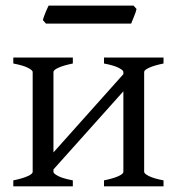

<svg xmlns="http://www.w3.org/2000/svg" viewBox="-20 -657 623 677"><path d="M346.7 0V-21Q379.9 -27.8 397.5 -35.9Q415 -43.9 415 -50.8V-335L168.5 -59.6V-50.8Q168.5 -44.9 184.8 -36.4Q201.2 -27.8 236.8 -21V0H26.9V-21Q60.1 -27.8 77.6 -35.9Q95.2 -43.9 95.2 -50.8V-403.3Q95.2 -409.2 78.9 -417.7Q62.5 -426.3 26.9 -433.1V-454.1H236.8V-433.1Q203.6 -426.3 186 -418.2Q168.5 -410.2 168.5 -403.3V-119.6L415 -395.5V-403.3Q415 -409.2 398.7 -417.7Q382.3 -426.3 346.7 -433.1V-454.1H556.6V-433.1Q523.4 -426.3 505.9 -418.2Q488.3 -410.2 488.3 -403.3V-50.8Q488.3 -44.9 504.6 -36.4Q521 -27.8 556.6 -21V0ZM461.4 -625.5Q460.4 -620.1 458 -613Q455.6 -606 452.6 -598.9Q449.7 -591.8 447 -585Q444.3 -578.1 442.4 -573.7H142.1L131.3 -585.9Q132.3 -591.3 134.8 -598.1Q137.2 -605 140.1 -612.1Q143.1 -619.1 146 -625.7Q148.9 -632.3 151.4 -637.2H450.7Z"/></svg>

Font: Noto Serif Devanagari
Style: Regular
Weight: 400
Designer: Monotype Design Team
Foundry: Monotype Imaging Inc.
Version: Version 1.01